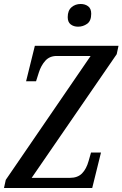

<svg xmlns="http://www.w3.org/2000/svg" viewBox="-26 -944 615 964"><path d="M-6 0 3 -41 429 -663H259Q223 -663 201.5 -639Q180 -615 169 -580L155 -536H105L149 -714H569L560 -672L133 -51H325Q364 -51 386 -73.5Q408 -96 419 -136L431 -178H481L437 0ZM366 -810Q344 -810 329 -821.5Q314 -833 314 -858Q314 -891 333 -907.5Q352 -924 379 -924Q401 -924 416.5 -912.5Q432 -901 432 -875Q432 -839 411.5 -824.5Q391 -810 366 -810Z"/></svg>

Font: Noto Serif ExtraCondensed Medium
Style: Italic
Weight: 500
Width: 2
Italic angle: -12°
Designer: Monotype Design Team
Foundry: Monotype Imaging Inc.
Version: Version 2.013; ttfautohint (v1.8.4.7-5d5b)